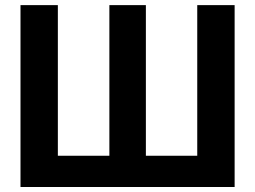

<svg xmlns="http://www.w3.org/2000/svg" viewBox="-20 -748 1020 768"><path d="M62 -727.5H211.4V-125H417.5V-727.5H563.5V-125H769V-727.5H918.5V0H62Z"/></svg>

Font: Inter 20pt
Style: Bold
Weight: 700
Version: Version 4.001;git-66647c0bb